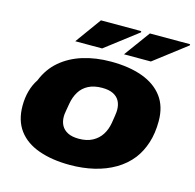

<svg xmlns="http://www.w3.org/2000/svg" viewBox="-107 -836 974 959"><g transform="rotate(15 380.0 -357.0)"><path d="M335 12Q243 12 174 -12.5Q105 -37 68 -87Q31 -137 31 -213Q31 -254 41 -290Q51 -326 70 -354Q95 -417 143 -458Q191 -499 257 -519.5Q323 -540 402 -540Q496 -540 564.5 -515Q633 -490 670.5 -440Q708 -390 708 -314Q708 -252 692 -202Q676 -152 647 -114Q614 -72 566.5 -44Q519 -16 460.5 -2Q402 12 335 12ZM345 -126Q386 -126 415 -141.5Q444 -157 461 -183.5Q478 -210 484 -245Q488 -270 490 -283Q492 -296 492.5 -303Q493 -310 493 -314Q493 -341 482.5 -360.5Q472 -380 450 -391Q428 -402 393 -402Q351 -402 322 -387Q293 -372 276.5 -345Q260 -318 254 -283Q250 -259 247.5 -245.5Q245 -232 244.5 -225.5Q244 -219 244 -214Q244 -188 254.5 -168.5Q265 -149 287 -137.5Q309 -126 345 -126ZM202 -592 299 -726H507L508 -720L341 -592ZM454 -592 552 -726H760V-720L593 -592Z"/></g></svg>

Font: Archivo SemiExpanded Black
Style: Italic
Weight: 900
Width: 6
Italic angle: -10°
Designer: Hector Gatti
Foundry: Omnibus-Type
Version: Version 2.001